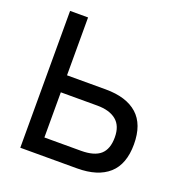

<svg xmlns="http://www.w3.org/2000/svg" viewBox="-126 -812 879 923"><g transform="rotate(20 313.0 -350.0)"><path d="M77 0V-700H169V-404H367Q473 -404 529 -354Q585 -304 585 -202Q585 -100 529 -50Q473 0 367 0ZM169 -86H356Q424 -86 455.5 -114Q487 -142 487 -202Q487 -261 452.5 -289Q418 -317 356 -317H169Z"/></g></svg>

Font: Zen Kaku Gothic New Medium
Style: Regular
Weight: 500
Designer: Yoshimichi Ohira
Foundry: Positype
Version: Version 1.002